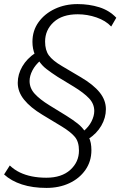

<svg xmlns="http://www.w3.org/2000/svg" viewBox="-36 -733 590 941"><path d="M192 188Q124 188 71.5 171Q19 154 -16 122L12 78Q34 99 61 112Q88 125 120.5 131.5Q153 138 191 138Q266 138 308.5 99.5Q351 61 351 5Q351 -38 331 -62Q311 -86 267 -113L171 -171Q113 -206 82 -244.5Q51 -283 51 -327Q51 -369 73.5 -407.5Q96 -446 138 -474L136 -463Q129 -479 126 -495Q123 -511 123 -528Q123 -583 153 -624.5Q183 -666 233 -689.5Q283 -713 344 -713Q401 -713 450.5 -697.5Q500 -682 534 -646L509 -603Q482 -632 437 -647.5Q392 -663 345 -663Q269 -663 227 -624.5Q185 -586 185 -529Q185 -487 203.5 -461.5Q222 -436 268 -409L361 -354Q422 -318 452.5 -280Q483 -242 483 -198Q483 -156 460.5 -117Q438 -78 396 -51L398 -63Q406 -48 409 -31.5Q412 -15 412 3Q412 58 382.5 100Q353 142 303.5 165Q254 188 192 188ZM109 -336Q109 -301 134 -273.5Q159 -246 206 -217L289 -166Q321 -146 344.5 -127.5Q368 -109 382 -86L372 -89Q399 -111 412.5 -138Q426 -165 426 -189Q426 -224 400.5 -251Q375 -278 326 -308L247 -356Q216 -376 192 -394.5Q168 -413 154 -436L163 -437Q137 -415 123 -388Q109 -361 109 -336Z"/></svg>

Font: Mulish ExtraLight Light
Style: Italic
Weight: 300
Italic angle: -9°
Version: Version 3.603